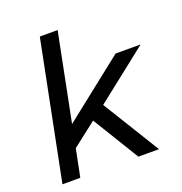

<svg xmlns="http://www.w3.org/2000/svg" viewBox="-133 -857 919 972"><g transform="rotate(-20 326.5 -371.0)"><path d="M653 -530H518L189 -270L283 -742H187L39 0H135L165 -149L295 -250L448 0H559L370 -307Z"/></g></svg>

Font: AWKNG-Font Medium
Style: Italic
Weight: 500
Italic angle: -11.3°
Designer: Awakening Church
Foundry: Awakening Church
Version: Version 1.700;PS 001.700;hotconv 1.0.88;makeotf.lib2.5.64775